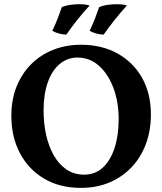

<svg xmlns="http://www.w3.org/2000/svg" viewBox="-20 -902 787 931"><path d="M372.8 9Q269.1 9 193.6 -36Q118 -80.9 76.5 -159.6Q35 -238.4 35 -340.5Q35 -419.1 60.5 -482.4Q86 -545.6 131.5 -591.1Q177 -636.6 238.6 -660.8Q300.2 -685 372.8 -685Q473.5 -685 549.6 -642.8Q625.7 -600.6 668.7 -524.9Q711.7 -449.3 711.7 -347.3Q711.7 -269.7 687.7 -204.6Q663.7 -139.5 618.6 -91.8Q573.6 -44 511.3 -17.5Q449 9 372.8 9ZM388.7 -55.1Q441.6 -55.1 478.7 -89.6Q515.8 -124 535.6 -184.6Q555.4 -245.3 555.4 -323.9Q555.4 -407.1 530.2 -474.9Q505 -542.6 460.2 -582.8Q415.5 -622.9 356 -622.9Q306.9 -622.9 269.8 -592Q232.7 -561.1 212 -503.5Q191.3 -445.9 191.3 -366Q191.3 -304.5 203.6 -248.4Q216 -192.3 240.7 -148.9Q265.4 -105.5 302.2 -80.3Q339.1 -55.1 388.7 -55.1ZM482.5 -734.1Q464.1 -734.6 445.2 -739.9Q426.3 -745.3 414.6 -752.8Q430 -785.2 440.5 -811.8Q450.9 -838.4 460.9 -868Q480.9 -876 503.4 -878.8Q525.8 -881.6 547.1 -881.6Q561.3 -881.6 573.4 -880.1Q585.6 -878.6 595.2 -875.1Q563.6 -840.4 535.3 -804.8Q506.9 -769.1 482.5 -734.1ZM301.6 -734.1Q283.2 -734.6 264.3 -739.9Q245.4 -745.3 233.7 -752.8Q249.2 -785.2 259.6 -811.8Q270 -838.4 280 -868Q300 -876 322.5 -878.8Q344.9 -881.6 366.3 -881.6Q380.4 -881.6 392.5 -880.1Q404.7 -878.6 414.4 -875.1Q382.3 -840.4 354.1 -804.8Q326 -769.1 301.6 -734.1Z"/></svg>

Font: Vollkorn
Style: Regular
Weight: 400
Designer: Friedrich Althausen
Foundry: Friedrich Althausen
Version: Version 5.001